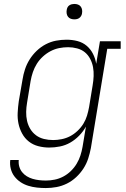

<svg xmlns="http://www.w3.org/2000/svg" viewBox="-20 -739 640 972"><path d="M212 213Q189 213 166.5 210.5Q144 208 123 201.5Q102 195 84 183Q66 171 53 154Q40 137 34.5 115Q29 93 32 71H75Q73 88 77.5 104Q82 120 92 132.5Q102 145 116 153.5Q130 162 145.5 166.5Q161 171 178 173Q195 175 212 175Q234 175 256.5 170.5Q279 166 300 155Q321 144 338.5 127Q356 110 368 90Q380 70 387 48.5Q394 27 398 4L415 -98Q401 -73 380.5 -52Q360 -31 335.5 -17Q311 -3 283.5 2.5Q256 8 229 8Q229 8 229 8Q229 8 229 8Q201 8 174 1Q147 -6 126 -22.5Q105 -39 92 -63Q79 -87 73.5 -113.5Q68 -140 69.5 -168.5Q71 -197 75 -226L94 -336Q98 -362 106.5 -388Q115 -414 130 -438Q145 -462 166 -482Q187 -502 212 -515Q237 -528 263.5 -533Q290 -538 317 -538Q346 -538 372.5 -531Q399 -524 419 -507Q439 -490 451 -466Q463 -442 467 -416L486 -530H591V-492H523L440 11Q435 37 426.5 63.5Q418 90 402.5 114Q387 138 365.5 158Q344 178 318.5 190.5Q293 203 266 208Q239 213 212 213ZM249 -30Q270 -30 292.5 -34.5Q315 -39 335 -49.5Q355 -60 372.5 -76.5Q390 -93 402 -112.5Q414 -132 420.5 -153.5Q427 -175 431 -197L449 -307Q453 -330 454 -353.5Q455 -377 451 -399Q447 -421 436.5 -441Q426 -461 409.5 -474.5Q393 -488 370.5 -494Q348 -500 325 -500Q302 -500 279.5 -495.5Q257 -491 236 -480Q215 -469 197 -452.5Q179 -436 166.5 -416Q154 -396 146.5 -374Q139 -352 135 -329L117 -219Q113 -196 112.5 -172.5Q112 -149 117 -127Q122 -105 133.5 -86Q145 -67 162.5 -54Q180 -41 202.5 -35.5Q225 -30 249 -30ZM356 -641Q347 -641 338.5 -644Q330 -647 324.5 -654Q319 -661 317.5 -670.5Q316 -680 318 -690Q319 -696 322 -702Q325 -708 331 -712Q337 -716 343.5 -717.5Q350 -719 356 -719Q366 -719 374.5 -716Q383 -713 388.5 -706Q394 -699 395.5 -689.5Q397 -680 395 -670Q394 -664 390.5 -658Q387 -652 381.5 -648Q376 -644 369.5 -642.5Q363 -641 356 -641Z"/></svg>

Font: Iosevka Curly Slab XLtExObl
Style: Regular
Weight: 200
Width: 7
Italic angle: -9°
Monospace: yes
Designer: Belleve Invis
Foundry: Belleve Invis
Version: Version 11.0.0; ttfautohint (v1.8.3)